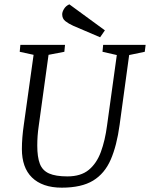

<svg xmlns="http://www.w3.org/2000/svg" viewBox="-20 -855 692 886"><path d="M265 11Q220 11 185.5 -1Q151 -13 127.5 -36Q104 -59 92.5 -92Q81 -125 81 -167Q81 -219 90 -280L135 -602L71 -616L74 -648H280L277 -616L204 -602L159 -276Q155 -249 153.5 -227Q152 -205 152 -183Q152 -130 164 -99Q176 -68 206.5 -54.5Q237 -41 291 -41Q353 -41 389.5 -71Q426 -101 445.5 -154Q465 -207 474 -276L519 -601L453 -616L456 -648H652L648 -616L576 -601L532 -279Q519 -183 491 -118.5Q463 -54 409.5 -21.5Q356 11 265 11ZM442 -683 318 -736Q296 -746 281.5 -757.5Q267 -769 267 -789Q267 -800 275.5 -814Q284 -828 300 -835L464 -715Z"/></svg>

Font: Faustina Light Light
Style: Italic
Weight: 300
Italic angle: -8°
Version: Version 1.200